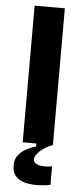

<svg xmlns="http://www.w3.org/2000/svg" viewBox="-59 -692 403 924"><g transform="rotate(5 143.0 -230.5)"><path d="M70 0V-660H216V0ZM221 193Q194 198 162 199Q130 200 101.5 193.5Q73 187 54.5 168Q36 149 36 113Q36 85 51 65.5Q66 46 89 33.5Q112 21 136 15V-7L216 -8V0Q177 16 154 37.5Q131 59 131 75Q131 89 141.5 96Q152 103 167.5 105Q183 107 198 106Q213 105 221 103Z"/></g></svg>

Font: Bricolage Grotesque 24pt
Style: Bold
Weight: 700
Designer: Mathieu Triay
Foundry: Atelier Triay
Version: Version 1.001;gftools[0.9.33.dev8+g029e19f]